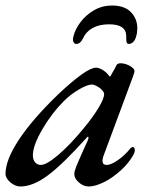

<svg xmlns="http://www.w3.org/2000/svg" viewBox="-32 -661 561 695"><path d="M-12 -32Q-12 -82 36.5 -155.5Q85 -229 177 -318Q281 -416 315 -416Q333 -416 354 -397L365 -384Q369 -384 371 -391Q389 -422 388 -422Q392 -432 404 -432Q421 -432 438 -422.5Q455 -413 455 -403Q455 -400 449 -383L342 -95Q339 -86 339 -79Q339 -64 354 -64Q370 -64 395 -81.5Q420 -99 440 -124Q445 -129 448 -129Q456 -129 456 -116Q456 -106 440.5 -84Q425 -62 405 -44Q374 -16 343 -1Q312 14 289 14Q270 14 253.5 -0.5Q237 -15 237 -31Q237 -41 243 -54Q239 -47 254.5 -83Q270 -119 285 -151Q289 -159 288 -164Q287 -169 282 -163Q195 -66 141 -26Q87 14 42 14Q23 14 5.5 -1Q-12 -16 -12 -32ZM268 -193Q303 -235 324 -269.5Q345 -304 345 -321Q345 -329 330 -342Q311 -355 301 -355Q284 -355 253.5 -337Q223 -319 199 -295Q155 -251 121 -192.5Q87 -134 87 -99Q87 -83 95 -73.5Q103 -64 116 -64Q136 -64 177.5 -99Q219 -134 268 -193ZM465 -559Q465 -542 461 -530Q458 -517 450.5 -509.5Q443 -502 435 -502Q428 -502 426.5 -507.5Q425 -513 425 -520Q425 -527 425 -530Q425 -573 363 -573Q327 -573 303 -559.5Q279 -546 269 -523Q259 -502 244 -502Q239 -502 235.5 -506.5Q232 -511 232 -518Q232 -522 234 -530Q240 -555 259.5 -581Q279 -607 308.5 -624Q338 -641 373 -641Q419 -641 442 -617Q465 -593 465 -559Z"/></svg>

Font: EB Garamond Medium
Style: Italic
Weight: 500
Italic angle: -17.2°
Designer: Georg Duffner and Octavio Pardo
Foundry: Georg Duffner
Version: Version 1.000